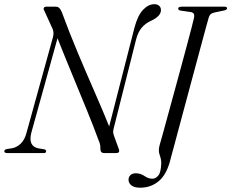

<svg xmlns="http://www.w3.org/2000/svg" viewBox="-32 -732 1105 918"><path d="M117.5 -96.5Q101.5 -32.5 152.5 -22.5L178 -18.5Q188.5 -16.5 188.5 -8.5Q188.5 0 176.5 0H4Q-11.5 0 -11.5 -9Q-11.5 -17 1.5 -19.5L24.5 -23Q48 -27 67 -45.2Q86 -63.5 95 -98L221 -553.5Q228.5 -580 216 -601.5L180 -680.5Q175 -687.5 177.5 -693.8Q180 -700 189.5 -700H234Q245 -700 251.2 -694Q257.5 -688 263.5 -674Q299.5 -576 340.5 -478.5Q381.5 -381 420.8 -291.5Q460 -202 490 -127.5L611 -600Q626.5 -658.5 652 -685.2Q677.5 -712 706 -712Q720.5 -712 729.2 -704Q738 -696 737.5 -683.5Q737.5 -655 691 -633Q663 -620.5 645.5 -599.5Q628 -578.5 619 -544.5L511.5 -118Q509 -109 509 -101.2Q509 -93.5 514 -80L535.5 -21Q544 0 522.5 0H466Q447.5 0 448 -22Q448 -33.5 446.2 -41.8Q444.5 -50 438.5 -63.5Q417 -123 384.2 -203.2Q351.5 -283.5 314.5 -372.8Q277.5 -462 243 -549ZM964.5 -643Q962 -634.5 952 -597.8Q942 -561 927 -505.5Q912 -450 894.5 -384.8Q877 -319.5 859.2 -253.5Q841.5 -187.5 826 -129.8Q810.5 -72 799.5 -31Q788.5 10 784.5 24.5Q767 99.5 728.8 132.5Q690.5 165.5 639 165.5Q610.5 165.5 596.5 154.5Q582.5 143.5 582.5 127.5Q582.5 114 591.8 105.2Q601 96.5 617.5 96.5Q640 96.5 658.8 109.5Q677.5 122.5 696.5 122.5Q713 122.5 725.5 106.5Q738 90.5 739 47Q739 29.5 731.2 8.2Q723.5 -13 732 -41Q734.5 -49 744 -83.2Q753.5 -117.5 767.5 -169Q781.5 -220.5 798 -280.5Q814.5 -340.5 830.8 -400.8Q847 -461 861 -512.8Q875 -564.5 884 -599.8Q893 -635 895 -644Q898.5 -659.5 894.5 -666.2Q890.5 -673 876.5 -675L833 -681Q819.5 -683.5 820 -691Q820 -700 837 -700H1041.5Q1053.5 -700 1053.5 -692.5Q1053.5 -685 1040 -682L996.5 -673Q982.5 -670 975.8 -664.5Q969 -659 964.5 -643Z"/></svg>

Font: Fraunces 72pt Light
Style: Italic
Weight: 300
Italic angle: -16°
Version: Version 1.000;[b76b70a41]